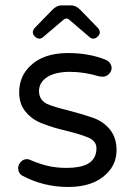

<svg xmlns="http://www.w3.org/2000/svg" viewBox="-20 -704 509 728"><path d="M143.6 -563.5 221.7 -629.9Q226.6 -633.8 232.4 -633.8Q238.3 -633.8 244.1 -627.9L319.3 -563.5Q325.2 -557.6 334 -557.6Q342.8 -557.6 350.6 -565.4Q358.4 -573.2 358.4 -581.5Q358.4 -589.8 351.6 -597.7L284.2 -667Q267.6 -683.6 250 -683.6H212.9Q195.3 -683.6 178.7 -667L111.3 -597.7Q104.5 -589.8 104.5 -581.1Q104.5 -573.2 112.3 -565.4Q120.1 -557.6 128.9 -557.6Q137.7 -557.6 143.6 -563.5ZM403.3 -446.3Q403.3 -450.2 402.3 -453.1Q400.4 -460 396.5 -465.8L392.6 -469.7Q387.7 -474.6 377.9 -478.5Q315.4 -502.9 238.3 -502.9Q142.6 -502.9 92.8 -452.1Q52.7 -413.1 52.7 -353.5Q52.7 -309.6 77.1 -280.3Q101.6 -250 141.6 -235.4Q183.6 -218.8 236.3 -207Q308.6 -188.5 327.1 -175.8Q345.7 -163.1 345.7 -141.6Q345.7 -100.6 311.5 -82Q283.2 -67.4 232.4 -67.4Q194.3 -67.4 162.6 -74.7Q130.9 -82 96.7 -96.7Q89.8 -100.6 82 -100.6Q68.4 -100.6 58.6 -89.8Q48.8 -79.1 48.8 -66.4Q48.8 -48.8 62.5 -39.1Q143.6 4.9 238.3 4.9Q335 4.9 384.8 -45.9Q421.9 -82 421.9 -134.8Q421.9 -180.7 398.4 -210.9Q375 -241.2 336.9 -255.9Q295.9 -270.5 243.2 -284.2Q182.6 -298.8 157.2 -310.5Q127.9 -326.2 127.9 -358.4Q127.9 -392.6 161.1 -413.1Q192.4 -431.6 245.6 -431.6Q298.8 -431.6 357.4 -414.1L369.1 -413.1Q382.8 -413.1 392.6 -422.9Q403.3 -433.6 403.3 -446.3Z"/></svg>

Font: FakePearl
Style: Light
Weight: 350
Version: Version 1.2